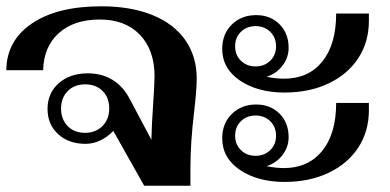

<svg xmlns="http://www.w3.org/2000/svg" viewBox="-20 -590 1239 610"><path d="M605 -340Q605 -306 597 -237Q585 -138 585 -56V0H438L340 -174Q322 -155 299 -144Q276 -133 252 -133Q198 -133 164.5 -164Q131 -195 131 -244Q131 -294 166.5 -325.5Q202 -357 259 -357Q304 -357 338 -336Q372 -315 393 -274L461 -146Q462 -193 466 -250Q471 -323 471 -348Q471 -431 424.5 -479.5Q378 -528 297 -528Q215 -528 167 -485Q119 -442 117 -367H0Q1 -461 81.5 -515.5Q162 -570 302 -570Q395 -570 463.5 -542.5Q532 -515 568.5 -463Q605 -411 605 -340ZM327 -245Q327 -280 306 -301Q285 -322 250 -322Q216 -322 195 -300.5Q174 -279 174 -245Q174 -211 195 -189.5Q216 -168 250 -168Q284 -168 305.5 -189.5Q327 -211 327 -245Z M686 -435Q686 -482 716.5 -512Q747 -542 794 -542Q839 -542 868 -513Q897 -484 897 -438Q897 -407 877.5 -381.5Q858 -356 827 -346Q857 -340 882 -340Q960 -340 1004 -394.5Q1048 -449 1048 -547H1152V-524Q1152 -457 1118.5 -405.5Q1085 -354 1024 -325Q963 -296 884 -296Q799 -296 742.5 -334Q686 -372 686 -435ZM857 -443Q857 -471 838.5 -489Q820 -507 792 -507Q764 -507 745.5 -489Q727 -471 727 -443Q727 -415 745.5 -397Q764 -379 792 -379Q820 -379 838.5 -397Q857 -415 857 -443ZM686 -151Q686 -198 716.5 -228Q747 -258 794 -258Q839 -258 868 -229Q897 -200 897 -154Q897 -123 877.5 -97.5Q858 -72 827 -62Q857 -56 882 -56Q959 -56 1003.5 -110.5Q1048 -165 1048 -263H1152V-240Q1152 -173 1118.5 -121.5Q1085 -70 1024 -41Q963 -12 884 -12Q799 -12 742.5 -50Q686 -88 686 -151ZM857 -159Q857 -187 838.5 -205Q820 -223 792 -223Q764 -223 745.5 -205Q727 -187 727 -159Q727 -131 745.5 -113Q764 -95 792 -95Q820 -95 838.5 -113Q857 -131 857 -159Z"/></svg>

Font: Fahkwang SemiBold
Style: Regular
Weight: 600
Designer: Suppakit Chalermlarp | Katatrad Co.,Ltd.
Foundry: Cadson Demak Co.,Ltd.
Version: Version 1.000; ttfautohint (v1.6)